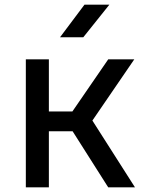

<svg xmlns="http://www.w3.org/2000/svg" viewBox="-20 -805 640 825"><path d="M338 -645 450 -785H343L238 -645ZM190 0V-241H292L445 0H560L377 -287L557 -550H445L291 -326H190V-550H91V0Z"/></svg>

Font: Tekne LDO Medium
Style: Regular
Weight: 500
Monospace: yes
Designer: Alessio Laiso, Mario Rullo, Paolo Rosset
Foundry: Alessio Laiso
Version: Version 1.000;hotconv 1.0.109;makeotfexe 2.5.65596